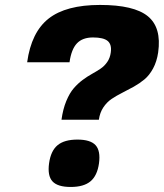

<svg xmlns="http://www.w3.org/2000/svg" viewBox="-20 -740 657 770"><path d="M290.5 -180.2Q342.8 -180.2 363.3 -157.7Q383.8 -135.3 377 -85Q370.1 -35.6 343 -12.9Q315.9 9.8 263.7 9.8Q210.9 9.8 190.4 -12.7Q169.9 -35.2 176.8 -85Q183.6 -134.8 210.7 -157.5Q237.8 -180.2 290.5 -180.2ZM226.6 -259.8Q232.4 -302.2 245.8 -334.7Q259.3 -367.2 275.9 -386.2Q292.5 -405.3 311.5 -419.4Q330.6 -433.6 349.1 -443.8Q367.7 -454.1 383.3 -464.6Q398.9 -475.1 410.2 -491.5Q421.4 -507.8 424.3 -529.8Q428.7 -561.5 411.9 -575.7Q395 -589.8 353 -589.8Q311 -589.8 288.6 -566.2Q266.1 -542.5 258.8 -490.2H88.9Q105.5 -610.8 175 -665.5Q244.6 -720.2 381.3 -720.2Q517.6 -720.2 573 -674.8Q628.4 -629.4 614.3 -529.8Q608.9 -493.2 594 -465.6Q579.1 -438 559.3 -421.6Q539.6 -405.3 516.4 -392.3Q493.2 -379.4 470.2 -367.9Q447.3 -356.4 427.7 -343.3Q408.2 -330.1 394.3 -309.1Q380.4 -288.1 376.5 -259.8Z"/></svg>

Font: Fivo Sans Heavy
Style: Regular
Weight: 900
Designer: Alexander Slobzheninov
Foundry: Alexander Slobzheninov
Version: 1.0